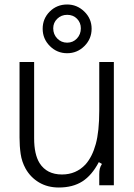

<svg xmlns="http://www.w3.org/2000/svg" viewBox="-20 -825 598 855"><path d="M94 -74Q77 -105 72 -139.5Q67 -174 67 -212V-549H132V-209Q132 -138 156 -99Q188 -48 256 -48Q319 -48 361 -93Q391 -127 406.5 -183.5Q422 -240 422 -332V-549H487V0H422V-48Q422 -64 424.5 -74Q427 -84 434 -95L420 -103Q389 -44 346.5 -17Q304 10 242 10Q192 10 154 -12.5Q116 -35 94 -74ZM170 -697Q170 -742 201.5 -773.5Q233 -805 279 -805Q323 -805 355.5 -773.5Q388 -742 388 -697Q388 -652 356 -620Q324 -588 279 -588Q234 -588 202 -620Q170 -652 170 -697ZM340 -699Q340 -724 323 -741.5Q306 -759 279 -759Q253 -759 235 -741.5Q217 -724 217 -699Q217 -672 235 -653.5Q253 -635 279 -635Q305 -635 322.5 -653.5Q340 -672 340 -699Z"/></svg>

Font: Open Sauce Sans Light
Style: Regular
Weight: 300
Designer: Alfredo Marco Pradil
Foundry: Creative Sauce Fz LLC
Version: Version 1.477